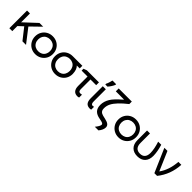

<svg xmlns="http://www.w3.org/2000/svg" viewBox="319 -2269 4008 4008"><g transform="rotate(45 2322.5 -265.5)"><path d="M235 -235 130 -137V13H44V-509H130V-248L410 -509H521L299 -293L536 13H430Z M543 -248Q543 -323 577.5 -382.5Q612 -442 671.5 -476Q731 -510 806 -510Q881 -510 940.5 -476Q1000 -442 1034 -382.5Q1068 -323 1068 -248Q1068 -173 1034 -113.5Q1000 -54 940.5 -19.5Q881 15 806 15Q731 15 671.5 -19.5Q612 -54 577.5 -113.5Q543 -173 543 -248ZM983 -248Q983 -300 961 -340.5Q939 -381 899 -402.5Q859 -424 809 -424Q759 -424 719 -402.5Q679 -381 656.5 -340.5Q634 -300 634 -248Q634 -196 656.5 -155.5Q679 -115 719 -93.5Q759 -72 809 -72Q859 -72 899 -93.5Q939 -115 961 -155.5Q983 -196 983 -248Z M1130 -248Q1130 -324 1164.5 -383.5Q1199 -443 1258.5 -476.5Q1318 -510 1393 -510Q1465 -510 1676 -510V-432H1590Q1651 -376 1655 -248Q1655 -172 1621 -112.5Q1587 -53 1527.5 -19Q1468 15 1393 15Q1318 15 1258.5 -19Q1199 -53 1164.5 -112.5Q1130 -172 1130 -248ZM1567 -248Q1567 -300 1545 -342Q1523 -384 1483 -406Q1443 -428 1393 -428Q1343 -428 1303 -406Q1263 -384 1240.5 -342Q1218 -300 1218 -248Q1218 -195 1240.5 -153Q1263 -111 1303 -89Q1343 -67 1393 -67Q1443 -67 1483 -89Q1523 -111 1545 -153Q1567 -195 1567 -248Z M2166 -428H1998V-160Q1995 -89 2028 -76Q2053 -66 2097 -78V6Q2073 15 2054 15Q1984 16 1948 -26Q1912 -68 1911 -148V-428H1776H1736V-483L1810 -510H2166Z M2369 -510V-153Q2369 -109 2381 -91Q2393 -73 2412 -71Q2429 -69 2454 -78V6Q2435 13 2418 13Q2345 13 2312 -29Q2279 -71 2279 -152V-510ZM2291 -597Q2305 -622 2317.5 -661.5Q2330 -701 2338 -737H2446V-717Q2436 -689 2409 -646.5Q2382 -604 2354 -573H2291Z M2547 -627V-712H2934V-638Q2826 -553 2756.5 -479.5Q2687 -406 2654 -341.5Q2621 -277 2621 -203Q2621 -161 2634 -136.5Q2647 -112 2676 -96Q2705 -80 2787 -64Q2862 -49 2898 -21.5Q2934 6 2934 52Q2934 125 2867 206H2760Q2832 118 2832 73Q2832 54 2808.5 41.5Q2785 29 2716 17Q2614 0 2565.5 -52.5Q2517 -105 2517 -199Q2517 -252 2532 -301Q2547 -350 2575 -396Q2603 -442 2652.5 -494.5Q2702 -547 2791 -624Q2808 -627 2675 -627Z M2999 -248Q2999 -323 3033.5 -382.5Q3068 -442 3127.5 -476Q3187 -510 3262 -510Q3337 -510 3396.5 -476Q3456 -442 3490 -382.5Q3524 -323 3524 -248Q3524 -173 3490 -113.5Q3456 -54 3396.5 -19.5Q3337 15 3262 15Q3187 15 3127.5 -19.5Q3068 -54 3033.5 -113.5Q2999 -173 2999 -248ZM3439 -248Q3439 -300 3417 -340.5Q3395 -381 3355 -402.5Q3315 -424 3265 -424Q3215 -424 3175 -402.5Q3135 -381 3112.5 -340.5Q3090 -300 3090 -248Q3090 -196 3112.5 -155.5Q3135 -115 3175 -93.5Q3215 -72 3265 -72Q3315 -72 3355 -93.5Q3395 -115 3417 -155.5Q3439 -196 3439 -248Z M3586 -228V-510H3673V-230Q3673 -147 3710.5 -104.5Q3748 -62 3821 -62Q3894 -62 3931.5 -104.5Q3969 -147 3969 -230Q3968 -347 3915 -509H4006Q4054 -352 4055 -228Q4055 -111 3993 -47.5Q3931 16 3821 16Q3711 16 3648.5 -47.5Q3586 -111 3586 -228Z M4599 -509Q4582 -210 4404 12H4324L4097 -510H4188L4371 -86Q4493 -255 4512 -509Z"/></g></svg>

Font: AtCorfu Sans
Style: AtCorfu Sans Regular
Weight: 400
Designer: Kostas Teopoulos
Foundry: Kostas Teopoulos
Version: Version 1.00 July 8, 2025, initial release